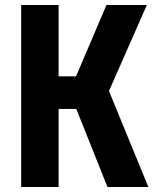

<svg xmlns="http://www.w3.org/2000/svg" viewBox="-20 -750 640 770"><path d="M65 0V-730H215V-444H285L407 -730H569L417 -385L575 0H411L286 -313H215V0Z"/></svg>

Font: JetBrains Mono NL ExtraBold
Style: Regular
Weight: 800
Designer: Philipp Nurullin, Konstantin Bulenkov
Foundry: JetBrains
Version: Version 2.304; ttfautohint (v1.8.4.7-5d5b)